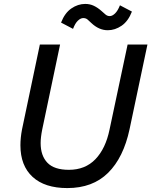

<svg xmlns="http://www.w3.org/2000/svg" viewBox="-20 -942 771 978"><path d="M92 -282 183 -715H286L195 -282Q187 -242 187 -213Q187 -149 221.5 -113Q256 -77 331 -77Q414 -77 466 -131Q518 -185 538 -282L630 -715H731L640 -284Q609 -139 530.5 -61.5Q452 16 323 16Q208 16 146 -41Q84 -98 84 -202Q84 -221 86 -241Q88 -261 92 -282ZM414 -922Q438 -922 458 -912.5Q478 -903 497 -886Q508 -876 517.5 -868Q527 -860 539 -860Q552 -860 566 -873.5Q580 -887 591 -915L652 -883Q633 -834 599.5 -811Q566 -788 529 -788Q484 -788 445 -825Q435 -835 426 -842.5Q417 -850 404 -850Q391 -850 377 -837Q363 -824 352 -795L291 -827Q310 -876 343.5 -899Q377 -922 414 -922Z"/></svg>

Font: Wix Madefor Text Medium
Style: Italic
Weight: 500
Italic angle: -12°
Designer: Dalton Maag Ltd
Foundry: Dalton Maag Ltd
Version: Version 3.100